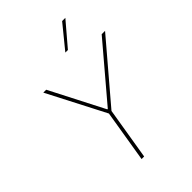

<svg xmlns="http://www.w3.org/2000/svg" viewBox="-272 -1079 1199 1199"><g transform="rotate(-45 327.5 -480.0)"><path d="M109.4 -727.3H134.9L318.2 -370.7H322.4L625 -727.3H654.8L329.5 -345.2L272.7 0H250L306.8 -345.2ZM383.5 -806.8 508.5 -960.2H536.9L406.2 -806.8Z"/></g></svg>

Font: Inter Thin  BETA
Style: Italic
Weight: 100
Italic angle: -9.39999°
Designer: Rasmus Andersson
Foundry: rsms
Version: Version 3.011;git-f93a4a705